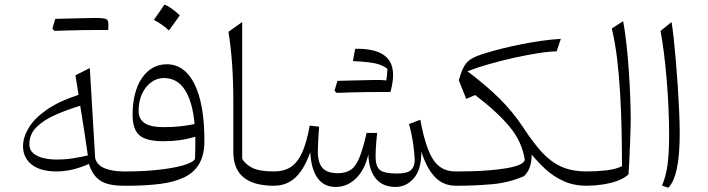

<svg xmlns="http://www.w3.org/2000/svg" viewBox="-20 -831 3167 859"><path d="M338.9 -357.9Q350.6 -285.2 358.4 -235.6Q366.2 -186 373 -135.7Q347.7 -129.4 310.3 -123.3Q272.9 -117.2 232.9 -117.2Q203.6 -117.2 175.5 -123.5Q147.5 -129.9 129.4 -144.8Q111.3 -159.7 111.3 -186Q111.3 -230 142.6 -261.5Q173.8 -293 225.8 -316.2Q277.8 -339.4 338.9 -357.9ZM331.5 -406.7Q241.7 -377.4 187 -338.6Q132.3 -299.8 107.7 -257.8Q83 -215.8 83 -176.8Q83 -150.9 93 -130.1Q103 -109.4 122.1 -94.5Q141.1 -79.6 168.7 -71.8Q196.3 -64 231.4 -64Q267.6 -64 303.7 -72.3Q339.8 -80.6 377.9 -97.7Q393.1 -47.4 427.5 -23.7Q461.9 0 534.2 0H534.7V-64H534.2Q483.4 -64 448.7 -77.9Q414.1 -91.8 405.8 -123.5L381.8 -526.4L317.4 -494.1ZM415 -696.8Q430.7 -696.8 440.4 -696.8Q450.2 -696.8 455.8 -696.8Q461.4 -696.8 464.4 -696.8Q464.8 -703.1 464.8 -710.9Q464.8 -718.8 464.8 -723.6Q464.8 -740.7 454.6 -745.6Q444.3 -750.5 409.7 -750.5Q377 -743.2 344.2 -735.1Q311.5 -727.1 279.1 -719Q246.6 -710.9 214.4 -702.6Q216.8 -700.2 219 -697.8Q221.2 -695.3 223.6 -692.9Q253.9 -693.8 285.9 -694.8Q317.9 -695.8 350.3 -696.3Q382.8 -696.8 415 -696.8ZM223.6 -692.9Q254.9 -702.1 285.9 -711.4Q316.9 -720.7 347.9 -730.7Q378.9 -740.7 409.7 -750.5Q400.9 -750.5 381.8 -750.2Q362.8 -750 337.4 -749.3Q312 -748.5 283.4 -748Q254.9 -747.6 227.5 -746.6Q224.1 -735.8 220.9 -725.1Q217.8 -714.4 214.4 -702.6Q216.8 -700.2 219 -697.8Q221.2 -695.3 223.6 -692.9Z M894.5 -201.7Q894.5 -283.7 883.3 -347.2Q872.1 -410.6 850.3 -454.6Q828.6 -498.5 797.4 -521Q766.1 -543.5 726.1 -543.5Q691.4 -543.5 663.3 -527.6Q635.3 -511.7 615 -481.9Q594.7 -452.1 584 -410.6Q573.2 -369.1 573.2 -317.9Q573.2 -252 604 -225.6Q634.8 -199.2 710.9 -199.2Q751 -199.2 784.2 -203.9Q817.4 -208.5 854 -219.2Q854 -198.2 853.8 -171.4Q853.5 -144.5 852.5 -120.1Q843.3 -103.5 797.9 -90.8Q752.4 -78.1 686 -71Q619.6 -64 547.4 -64H534.7Q527.3 -64 523.7 -56.4Q520 -48.8 520 -33.2V-30.8Q520 -15.1 523.7 -7.6Q527.3 0 534.7 0H548.8Q632.8 0 697.3 -8.3Q761.7 -16.6 805.7 -38.3Q849.6 -60.1 872.1 -99.6Q894.5 -139.2 894.5 -201.7ZM850.6 -275.9Q810.5 -268.1 779.1 -265.1Q747.6 -262.2 710.4 -262.2Q653.8 -262.2 627 -280.3Q600.1 -298.3 600.1 -335Q600.1 -377 615 -410.2Q629.9 -443.4 655.8 -462.6Q681.6 -481.9 713.4 -481.9Q772.9 -481.9 807.1 -429.2Q841.3 -376.5 850.6 -275.9ZM715.8 -810.5Q703.6 -792.5 692.1 -775.9Q680.7 -759.3 668.5 -742.2Q686 -732.9 703.4 -720.9Q720.7 -709 735.8 -694.8Q748.5 -711.9 760.5 -728.8Q772.5 -745.6 784.2 -762.2Q764.2 -781.7 747.3 -793.2Q730.5 -804.7 715.8 -810.5Z M1063.5 -732.4 1002 -688.5Q1012.7 -624.5 1018.3 -545.7Q1023.9 -466.8 1023.9 -372.1V-151.9Q1023.9 -108.9 1037.4 -79.8Q1050.8 -50.8 1075.2 -33.2Q1099.6 -15.6 1132.6 -7.8Q1165.5 0 1204.6 0H1205.1V-64H1204.6Q1141.6 -64 1109.9 -79.6Q1078.1 -95.2 1063.5 -120.6Z M1750 5.4Q1797.4 5.4 1831.3 -33.2Q1865.2 -71.8 1865.2 -152.8Q1887.7 -80.1 1925 -40Q1962.4 0 2020 0H2021.5V-64H2018.1Q1971.7 -64 1942.1 -89.6Q1912.6 -115.2 1893.6 -166.7Q1874.5 -218.3 1860.4 -295.4L1810.1 -275.9Q1824.2 -222.7 1829.8 -177.7Q1835.4 -132.8 1835.4 -115.2Q1835.4 -86.4 1819.3 -70.6Q1803.2 -54.7 1755.4 -54.7Q1699.2 -54.7 1679.7 -70.6Q1660.2 -86.4 1660.2 -132.8Q1660.2 -146.5 1661.4 -166.7Q1662.6 -187 1664.3 -206.3Q1666 -225.6 1667.5 -236.3H1620.1Q1604 -164.6 1587.9 -125.5Q1571.8 -86.4 1549.3 -71.3Q1526.9 -56.2 1491.2 -56.2Q1443.8 -56.2 1422.9 -79.6Q1401.9 -103 1401.9 -154.8Q1401.9 -171.9 1403.8 -205.1Q1405.8 -238.3 1407.7 -264.2L1365.7 -269Q1352.1 -193.8 1331.8 -148.7Q1311.5 -103.5 1281 -83.7Q1250.5 -64 1205.1 -64Q1197.8 -64 1194.1 -56.4Q1190.4 -48.8 1190.4 -33.2V-30.8Q1190.4 -15.1 1194.1 -7.6Q1197.8 0 1205.1 0Q1243.2 0 1272.9 -15.9Q1302.7 -31.7 1326.2 -64.9Q1349.6 -98.1 1368.2 -149.9Q1372.1 -73.7 1400.9 -34.2Q1429.7 5.4 1481.4 5.4Q1534.2 5.4 1573.5 -33.7Q1612.8 -72.8 1627.9 -140.6Q1630.4 -68.8 1661.6 -31.7Q1692.9 5.4 1750 5.4ZM1708 -469.2Q1712.9 -455.6 1717.3 -443.8Q1721.7 -432.1 1726.6 -419.4Q1745.1 -484.9 1735.1 -528.1Q1725.1 -571.3 1684.3 -592.5Q1643.6 -613.8 1569.3 -612.8Q1566.4 -599.6 1564 -586.4Q1561.5 -573.2 1559.1 -557.6Q1603.5 -555.7 1632.1 -552Q1660.6 -548.3 1679.4 -541.5Q1698.2 -534.7 1713.4 -522.9Q1712.9 -509.3 1711.4 -496.1Q1710 -482.9 1708 -469.2ZM1485.8 -415.5Q1517.1 -424.8 1548.1 -434.1Q1579.1 -443.4 1610.1 -453.4Q1641.1 -463.4 1671.9 -473.1Q1663.1 -473.1 1644 -472.9Q1625 -472.7 1599.6 -471.9Q1574.2 -471.2 1545.7 -470.7Q1517.1 -470.2 1489.7 -469.2Q1486.3 -458.5 1483.2 -447.8Q1480 -437 1476.6 -425.3Q1479 -422.9 1481.2 -420.4Q1483.4 -418 1485.8 -415.5ZM1677.2 -419.4Q1692.9 -419.4 1702.6 -419.4Q1712.4 -419.4 1718 -419.4Q1723.6 -419.4 1726.6 -419.4Q1727.1 -423.8 1727.1 -428.7Q1727.1 -433.6 1727.1 -438.5Q1727.1 -443.4 1727.1 -446.3Q1727.1 -463.4 1716.8 -468.3Q1706.5 -473.1 1671.9 -473.1Q1639.2 -465.8 1606.4 -457.8Q1573.7 -449.7 1541.3 -441.7Q1508.8 -433.6 1476.6 -425.3Q1479 -422.9 1481.2 -420.4Q1483.4 -418 1485.8 -415.5Q1516.1 -416.5 1548.1 -417.5Q1580.1 -418.5 1612.5 -418.9Q1645 -419.4 1677.2 -419.4Z M2489.3 -657.2Q2447.8 -654.8 2403.1 -648.4Q2358.4 -642.1 2314.2 -633.3Q2270 -624.5 2230.2 -614.7Q2190.4 -605 2158.7 -595.2Q2116.7 -583 2093.8 -570.6Q2070.8 -558.1 2058.3 -537.6Q2045.9 -517.1 2035.2 -480L2032.7 -471.7L2065.9 -388.7L2106 -405.8Q2204.1 -331.1 2260 -263.9Q2315.9 -196.8 2328.1 -115.2Q2323.7 -101.6 2300.8 -92.5Q2277.8 -83.5 2243.4 -77.9Q2209 -72.3 2169.7 -69.1Q2130.4 -65.9 2092.5 -64.9Q2054.7 -64 2025.9 -64H2021.5Q2014.2 -64 2010.5 -56.4Q2006.8 -48.8 2006.8 -33.2V-30.8Q2006.8 -15.1 2010.5 -7.6Q2014.2 0 2021.5 0H2024.9Q2102.1 0 2179.2 -6.6Q2256.3 -13.2 2324.7 -43Q2344.2 -63 2351.6 -87.6Q2358.9 -112.3 2358.9 -139.6Q2385.3 -106.9 2419.9 -74.7Q2454.6 -42.5 2500.5 -21.2Q2546.4 0 2605.5 0H2606V-64H2605.5Q2537.1 -64 2489.3 -86.4Q2441.4 -108.9 2403.6 -150.9Q2365.7 -192.9 2326.7 -252L2316.9 -266.6Q2274.9 -329.6 2218.3 -386.7Q2161.6 -443.8 2071.3 -512.2Q2113.8 -528.8 2168.9 -544.4Q2224.1 -560.1 2281.5 -572.8Q2338.9 -585.4 2388.9 -593.3Q2439 -601.1 2470.2 -601.1Z M2768.1 -736.3 2717.3 -703.6Q2731.9 -642.1 2741 -567.1Q2750 -492.2 2754.6 -410.4Q2759.3 -328.6 2761 -246.3Q2762.7 -164.1 2762.7 -87.4Q2734.9 -73.7 2692.1 -68.8Q2649.4 -64 2606 -64Q2598.6 -64 2595 -56.4Q2591.3 -48.8 2591.3 -33.2V-30.8Q2591.3 -15.1 2595 -7.6Q2598.6 0 2606 0Q2639.2 0 2675 -5.4Q2710.9 -10.7 2742.4 -22Q2773.9 -33.2 2792 -51.3Q2793.9 -79.1 2795.7 -116Q2797.4 -152.8 2798.8 -189.7Q2800.3 -226.6 2801 -254.2Q2801.8 -281.7 2801.8 -291Q2801.8 -339.4 2799.6 -397.2Q2797.4 -455.1 2793.2 -515.9Q2789.1 -576.7 2782.7 -633.5Q2776.4 -690.4 2768.1 -736.3Z M2984.4 -732.4 2935.1 -692.4Q2942.9 -652.8 2950 -597.4Q2957 -542 2962.4 -478.5Q2967.8 -415 2970.7 -350.8Q2973.6 -286.6 2973.6 -228.5Q2973.6 -147.5 2966.8 -95.7Q2960 -43.9 2941.9 -0.5L2969.7 8.8Q2994.1 -14.2 3007.6 -73.7Q3021 -133.3 3021 -233.9Q3021 -276.4 3018.6 -331.8Q3016.1 -387.2 3012.2 -447Q3008.3 -506.8 3003.4 -562.7Q2998.5 -618.7 2993.7 -663.3Q2988.8 -708 2984.4 -732.4Z"/></svg>

Font: Pinar FD VF
Style: Regular
Weight: 300
Designer: Amin Abedi
Version: Version 2.000